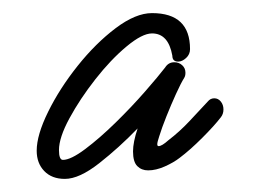

<svg xmlns="http://www.w3.org/2000/svg" viewBox="-20 -653 397 293"><path d="M79 -380Q59 -380 47.5 -392Q36 -404 36 -423Q36 -447 53.5 -482.5Q71 -518 98.5 -552.5Q126 -587 156.5 -610Q187 -633 212 -633Q270 -633 270 -578Q270 -570 264 -564.5Q258 -559 252 -559Q243 -559 243 -568Q237 -602 212 -602Q197 -602 173 -582Q149 -562 125.5 -532Q102 -502 86 -472.5Q70 -443 70 -424Q70 -409 76 -409Q88 -409 110 -425.5Q132 -442 156.5 -466Q181 -490 201.5 -513.5Q222 -537 232 -550Q237 -558 246 -558Q253 -558 258 -553.5Q263 -549 263 -542Q263 -537 261 -534Q256 -526 248.5 -509.5Q241 -493 234 -475.5Q227 -458 223 -445Q220 -436 220 -433Q220 -430 222 -430Q227 -430 237 -439Q254 -452 269 -468Q284 -484 297 -498Q301 -503 307 -503Q313 -503 317 -498Q321 -493 321 -486Q321 -479 317 -474Q307 -461 288.5 -442.5Q270 -424 254 -412Q245 -405 231.5 -399Q218 -393 206 -393Q196 -393 189.5 -399.5Q183 -406 183 -422Q183 -436 190 -457Q162 -428 131.5 -404Q101 -380 79 -380Z"/></svg>

Font: Meow Script
Style: Regular
Weight: 400
Designer: Robert E. Leuschke
Foundry: Robert E. Leuschke
Version: Version 1.010; ttfautohint (v1.8.3)